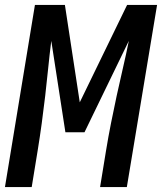

<svg xmlns="http://www.w3.org/2000/svg" viewBox="-22 -755 654 775"><path d="M-2 0 119 -735H240L300 -342L491 -735H612L490 0H382L406 -147Q415 -202 426 -257.5Q437 -313 449 -368.5Q461 -424 474 -479.5Q487 -535 498 -590L319 -221H242L185 -590Q178 -535 172.5 -479.5Q167 -424 160.5 -368.5Q154 -313 146.5 -257.5Q139 -202 130 -147L106 0Z"/></svg>

Font: Iosevka SS04 Semibold Extended
Style: Italic
Weight: 600
Width: 7
Italic angle: -9°
Monospace: yes
Designer: Belleve Invis
Foundry: Belleve Invis
Version: Version 19.0.0; ttfautohint (v1.8.4)